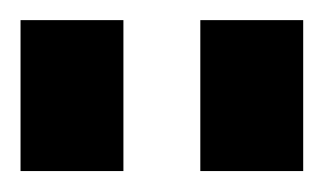

<svg xmlns="http://www.w3.org/2000/svg" viewBox="-20 -774 315 187"><path d="M100.2 -754.4V-607.4H0V-754.4ZM275.3 -754.4V-607.4H175.1V-754.4Z"/></svg>

Font: Pathway Extreme 8pt Thin
Style: Regular
Weight: 100
Designer: Eduardo Rodriguez Tunni
Foundry: Eduardo Rodriguez Tunni
Version: Version 1.000